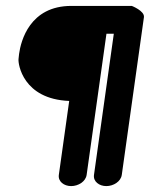

<svg xmlns="http://www.w3.org/2000/svg" viewBox="-20 -620 550 650"><path d="M467.3 -562.1C469.7 -583.1 426.2 -600 426.2 -600C424.7 -600.1 222 -600 221.6 -600C80.6 -600 50.7 -481.5 44.6 -437.6C43.2 -427.7 42.9 -421.6 42.7 -419.9C40.8 -404.1 57.2 -284.4 214.3 -278.3C196.5 -151.6 179.2 -28 179.2 -28C176 -5.5 196.7 10 220.9 10C245 10 270.1 -5.3 273.3 -28L340.4 -505.9H365.3C346.2 -371 298.2 -28 298.2 -28C295 -5.5 315.7 10 339.9 10C364 10 389.1 -5.3 392.3 -28Z"/></svg>

Font: Hi.
Style: Black
Weight: 400
Designer: Mew Too, Robert Jablonski
Foundry: Cannot Into Space Fonts
Version: Version 1.996